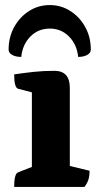

<svg xmlns="http://www.w3.org/2000/svg" viewBox="-20 -739 393 759"><path d="M36 0Q36 -53 52 -58L106 -79V-374L52 -388Q36 -392 36 -445Q77 -451 114.5 -455Q152 -459 195 -459Q256 -459 256 -392V-83L334 -64Q334 -43 329.5 -29Q325 -15 314 0ZM177 -719Q221 -719 258 -695.5Q295 -672 317 -632Q339 -592 339 -543Q339 -530 325 -522Q311 -514 289 -514Q284 -563 253 -594.5Q222 -626 177 -626Q131 -626 100 -594.5Q69 -563 64 -514Q42 -514 28 -522Q14 -530 14 -543Q14 -592 36 -632Q58 -672 95 -695.5Q132 -719 177 -719Z"/></svg>

Font: Petrona ExtraBold
Style: Regular
Weight: 800
Designer: Ringo R. Seeber
Foundry: Ringo R. Seeber
Version: Version 2.001; ttfautohint (v1.8.3)